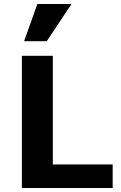

<svg xmlns="http://www.w3.org/2000/svg" viewBox="-20 -936 602 956"><path d="M89 0V-658H243V0ZM137 0V-117H541V0ZM100 -731 166 -916H336L213 -731Z"/></svg>

Font: Ysabeau Infant ExtraBold
Style: Regular
Weight: 800
Designer: Christian Thalmann (Catharsis Fonts)
Version: Version 2.001;gftools[0.9.30]; featfreeze: ss01,ss02,lnum